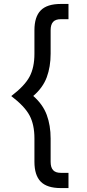

<svg xmlns="http://www.w3.org/2000/svg" viewBox="-20 -875 439 972"><path d="M154.3 -56.2V-174.3Q154.3 -244.1 129.6 -290.5Q105 -336.9 37.1 -388.7Q105 -440.4 129.6 -486.8Q154.3 -533.2 154.3 -603V-721.7Q154.3 -790 186.3 -822.5Q218.3 -855 287.6 -855H326.7V-777.8H287.6Q261.2 -777.8 248.8 -764.2Q236.3 -750.5 236.3 -721.7V-603Q236.3 -537.1 216.8 -484.1Q197.3 -431.2 148.4 -389.2Q197.3 -346.2 216.8 -293Q236.3 -239.7 236.3 -174.3V-56.2Q236.3 -27.3 248.8 -13.7Q261.2 0 287.6 0H326.7V77.1H287.6Q218.3 77.1 186.3 44.7Q154.3 12.2 154.3 -56.2Z"/></svg>

Font: Voltaire
Style: Regular
Weight: 400
Designer: Yvonne Schttler
Foundry: Yvonne Schttler
Version: Version 1.003